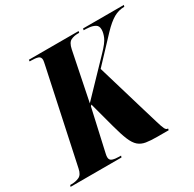

<svg xmlns="http://www.w3.org/2000/svg" viewBox="-201 -880 1059 1047"><g transform="rotate(-30 329.0 -357.0)"><path d="M-45 0 -41 -10H-31Q-7 -10 14.5 -19.5Q36 -29 43 -65L165 -636Q172 -668 172 -674Q172 -694 156 -699Q140 -704 114 -704H104L105 -714H418L416 -704H406Q383 -704 363.5 -694.5Q344 -685 336 -647L274 -342L466 -542Q509 -586 520 -612Q531 -638 531 -659Q531 -682 515 -691Q499 -700 478.5 -702Q458 -704 444 -704L446 -714H703L700 -704Q664 -704 632.5 -686Q601 -668 561 -626L419 -475L510 -169Q529 -107 539 -72.5Q549 -38 556 -24Q563 -10 572 -10H575L573 0H503Q460 0 432 -4.5Q404 -9 385 -25.5Q366 -42 351.5 -77Q337 -112 321 -172L278 -332L271 -325L216 -80Q214 -70 211.5 -59.5Q209 -49 209 -40Q209 -21 226 -15.5Q243 -10 268 -10H279L276 0Z"/></g></svg>

Font: Noto Serif Display ExtraCondensed Black
Style: Italic
Weight: 900
Width: 2
Italic angle: -12°
Designer: Monotype Design Team
Foundry: Monotype Imaging Inc.
Version: Version 2.009